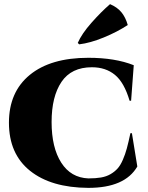

<svg xmlns="http://www.w3.org/2000/svg" viewBox="-20 -889 708 921"><path d="M359.9 -676.3 353 -683.1Q372.1 -727.1 418.5 -779.5Q464.8 -832 507.8 -869.1Q542.5 -854.5 562.5 -830.1Q582.5 -805.7 592.8 -769Q542.5 -735.8 477.5 -709.2Q412.6 -682.6 359.9 -676.3ZM605.5 -250H612.8L638.7 -90.3Q579.1 12.2 403.8 12.2Q225.1 11.2 124 -69.8Q22.9 -150.9 22.9 -300.3Q22.9 -447.8 123 -529.8Q223.1 -611.8 403.8 -611.8Q532.2 -611.8 621.6 -576.2L608.9 -405.8H601.6Q575.7 -493.7 531.2 -530Q486.8 -566.4 420.9 -566.4Q322.3 -566.4 274.9 -496.1Q227.5 -425.8 227.5 -303.7Q227.5 -181.2 273.7 -108.9Q319.8 -36.6 403.8 -33.2Q439 -33.2 464.6 -37.6Q490.2 -42 510.3 -53.7Q530.3 -65.4 543.9 -80.6Q557.6 -95.7 569.1 -122.1Q580.6 -148.4 588.4 -177.2Q596.2 -206.1 605.5 -250Z"/></svg>

Font: Cinzel Black
Style: Regular
Weight: 900
Designer: Natanael Gama
Version: Version 1.001;PS 001.001;hotconv 1.0.56;makeotf.lib2.0.21325